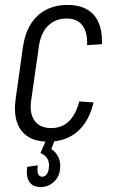

<svg xmlns="http://www.w3.org/2000/svg" viewBox="-20 -567 459 778"><path d="M175 7Q126 7 94 -13Q62 -33 49 -71Q36 -109 43 -163L73 -377Q81 -431 104.5 -469Q128 -507 166 -527Q204 -547 253 -547Q325 -547 360.5 -506Q396 -465 393 -388L333 -384Q335 -436 314 -464Q293 -492 249 -492Q219 -492 195.5 -478.5Q172 -465 157.5 -440.5Q143 -416 138 -382L106 -158Q99 -107 120.5 -77.5Q142 -48 188 -48Q231 -48 259.5 -76Q288 -104 301 -156L359 -152Q341 -75 294 -34Q247 7 175 7ZM145 191Q113 191 99 170Q85 149 90 109L133 103Q130 126 134.5 137.5Q139 149 151 149Q162 149 169 139.5Q176 130 178 114Q181 92 172.5 77Q164 62 144 53L167 0H202L188 37Q208 50 217.5 72Q227 94 223 121Q219 152 196.5 171.5Q174 191 145 191Z"/></svg>

Font: Pathway Extreme Condensed ExtraLight
Style: Italic
Weight: 250
Width: 3
Italic angle: -8°
Version: Version 1.001;gftools[0.9.26]